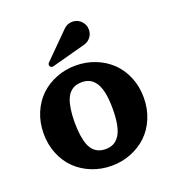

<svg xmlns="http://www.w3.org/2000/svg" viewBox="-122 -737 761 844"><g transform="rotate(-20 258.5 -315.5)"><path d="M152.8 -509.3 270 -626.5Q286.9 -643.3 310.5 -643.3Q334.2 -643.3 351.1 -626.6Q367.9 -609.9 367.9 -585.9Q367.9 -566.4 356.1 -551Q344.2 -535.6 325.4 -530.5L165.3 -487.5Q163.3 -487.1 161.9 -487.1Q156.5 -487.1 152.7 -490.8Q148.9 -494.6 148.9 -500Q148.9 -505.4 152.8 -509.3ZM167.4 -440.7Q210.2 -457.5 258.3 -457.5Q306.4 -457.5 349.2 -440.7Q392.1 -423.8 423.8 -393.7Q455.6 -363.5 474 -319.3Q492.4 -275.1 492.4 -223.1Q492.4 -171.1 474 -127Q455.6 -82.8 423.8 -52.6Q392.1 -22.5 349.2 -5.6Q306.4 11.2 258.3 11.2Q210.2 11.2 167.4 -5.6Q124.5 -22.5 92.9 -52.6Q61.3 -82.8 42.8 -127Q24.4 -171.1 24.4 -223.1Q24.4 -275.1 42.8 -319.3Q61.3 -363.5 92.9 -393.7Q124.5 -423.8 167.4 -440.7ZM258.3 -379.4Q241.2 -379.4 227.8 -374.5Q214.4 -369.6 203.1 -358.4Q191.9 -347.2 184.7 -329.3Q177.5 -311.5 173.5 -284.9Q169.4 -258.3 169.4 -223.1Q169.4 -188 173.5 -161.4Q177.5 -134.8 184.7 -116.9Q191.9 -99.1 203.1 -87.9Q214.4 -76.7 227.8 -71.8Q241.2 -66.9 258.3 -66.9Q279.8 -66.9 295.7 -75.1Q311.5 -83.3 323.4 -101.3Q335.2 -119.4 341.2 -149.9Q347.2 -180.4 347.2 -223.1Q347.2 -265.9 341.2 -296.4Q335.2 -326.9 323.4 -345Q311.5 -363 295.7 -371.2Q279.8 -379.4 258.3 -379.4Z"/></g></svg>

Font: Orelega One
Style: Regular
Weight: 400
Version: Version 1.1 ; ttfautohint (v1.8.3)